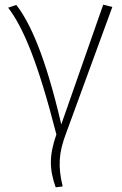

<svg xmlns="http://www.w3.org/2000/svg" viewBox="-20 -589 523 824"><path d="M50 -568 15 -556C80 -471 143 -321 222 -12C191 77 191 136 219 215L249 211C228 125 232 65 264 -18L462 -559L423 -569L243 -55C173 -356 107 -494 50 -568Z"/></svg>

Font: Glow Sans SC Normal ExtraLight
Style: Regular
Weight: 200
Designer: Ryoko NISHIZUKA (kana, bopomofo & ideographs); Paul D. Hunt (Latin, Greek & Cyrillic); Sandoll Communications, Soo-young
Version: Version 0.93